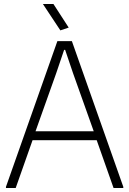

<svg xmlns="http://www.w3.org/2000/svg" viewBox="-20 -947 651 967"><path d="M10 -6 269 -740H342L601 -6V0H552L467 -241H144L59 0H10ZM452 -286 348 -578 308 -696H303L263 -578L159 -286ZM284 -794 196 -927H249L326 -808Z"/></svg>

Font: Encode Sans Narrow
Style: ExtraLight
Weight: 200
Designer: Pablo Impallari, Andres Torresi
Foundry: Pablo Impallari, Andres Torresi
Version: Version 1.000; ttfautohint (v1.00) -l 8 -r 50 -G 200 -x 14 -